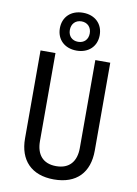

<svg xmlns="http://www.w3.org/2000/svg" viewBox="-106 -1062 812 1139"><g transform="rotate(10 300.0 -492.0)"><path d="M300 -766C372 -766 420 -812 420 -880C420 -948 372 -994 300 -994C228 -994 180 -948 180 -880C180 -812 228 -766 300 -766ZM300 -819C264 -819 240 -843 240 -880C240 -917 264 -942 300 -942C336 -942 360 -917 360 -880C360 -843 336 -819 300 -819ZM300 10C437 10 510 -69 510 -200V-730H420V-200C420 -120 380 -70 300 -70C219 -70 180 -120 180 -200V-730H90V-200C90 -70 164 10 300 10Z"/></g></svg>

Font: Tekne LDO
Style: Regular
Weight: 400
Monospace: yes
Designer: Alessio Laiso, Mario Rullo, Paolo Rosset
Foundry: Alessio Laiso
Version: Version 1.000;hotconv 1.0.109;makeotfexe 2.5.65596